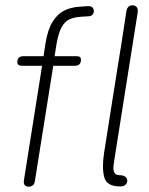

<svg xmlns="http://www.w3.org/2000/svg" viewBox="-20 -695 558 721"><path d="M70 -19 138 -448H63Q54 -448 49.5 -451.5Q45 -455 45 -462Q45 -473 51 -478.5Q57 -484 69 -484H152L142 -474L151 -533Q159 -583 177 -612.5Q195 -642 220.5 -655Q246 -668 281 -670L310 -672Q324 -673 329.5 -664Q335 -655 330.5 -645Q326 -635 315 -634L283 -632Q257 -630 240 -622Q223 -614 211 -592Q199 -570 192 -528L184 -477L179 -484H266Q276 -484 280 -481Q284 -478 284 -471Q284 -459 278 -453.5Q272 -448 260 -448H180L111 -15Q108 6 87 6Q77 6 72.5 -0.5Q68 -7 70 -19ZM433 5Q381 6 371.5 -29.5Q362 -65 371 -122Q397 -284 422 -445Q430 -490 455 -655Q457 -665 463.5 -670.5Q470 -676 480 -675Q490 -674 494.5 -666.5Q499 -659 497 -648Q455 -383 413 -118Q407 -82 406 -68.5Q405 -55 410 -46Q415 -37 431 -37Q442 -37 449.5 -32Q457 -27 458 -17Q458 -7 451 -1Q444 5 433 5Z"/></svg>

Font: SN Pro Thin
Style: Italic
Weight: 200
Italic angle: -9°
Designer: Tobias Whetton
Foundry: Supernotes
Version: Version 1.003;Glyphs 3.3 (3324)